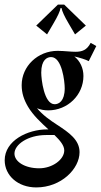

<svg xmlns="http://www.w3.org/2000/svg" viewBox="-65 -518 436 831"><path d="M197.3 -483.4H201.2C204.1 -468.8 212.6 -449.2 233.4 -414.1L259.8 -369.1L306.6 -407.2L212.9 -498H185.5L91.8 -407.2L138.7 -369.1L165 -414.1C185.8 -449.2 194.3 -468.8 197.3 -483.4ZM113.5 -203.6C113.5 -259.8 139.2 -271 156.2 -271C203.4 -271 215.1 -165.8 215.1 -135.7C215.1 -79.6 189 -66.9 171.6 -66.9C125.2 -66.9 113.5 -176.3 113.5 -203.6ZM170.7 66.4C195.3 90.3 213.1 111.8 213.1 133.1C213.1 172.4 161.9 210.4 104.5 210.4C43.5 210.4 -2.4 182.4 -2.4 146.7C-2.4 107.9 54.9 66.4 135.5 66.4ZM28.8 -149.4C28.8 -115 38.6 -86.2 56.2 -56.2C78.4 -18.6 113.3 13.4 144.5 42H139.4C54.2 42 -44.7 90.6 -44.7 175.5C-44.7 241.9 12.7 293.2 92 293.2C199.7 293.2 279.3 212.9 279.3 140.6C279.3 87.6 233.9 55.9 183.3 22.9C151.1 2 119.4 -20.3 95.2 -49.6C109.6 -43.7 126 -40.3 143.6 -40.3C227.8 -40.3 296.1 -106.9 296.1 -189C296.1 -223.6 281.5 -253.9 256.8 -273.7C282.2 -267.8 305.4 -260.5 319.1 -253.4L351.8 -318.8L327.4 -332.5C311.3 -300.8 289.8 -293.9 261.5 -293.9C251.5 -293.9 240 -294.7 227.8 -295.7C215.1 -296.6 199.2 -297.9 184.3 -297.9C98.4 -297.9 28.8 -231.4 28.8 -149.4Z"/></svg>

Font: RisaltypS01
Style: Medium
Weight: 500
Italic angle: -9°
Designer: gluk
Foundry: gluk
Version: Version 0.24